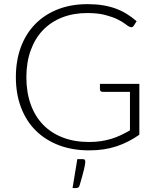

<svg xmlns="http://www.w3.org/2000/svg" viewBox="-20 -736 775 950"><path d="M669.5 -321V-69.5Q616.5 -32 556.5 -12Q496.5 8 421.5 8Q337.5 8 270.5 -17.8Q203.5 -43.5 156.2 -90.8Q109 -138 83.8 -205Q58.5 -272 58.5 -354Q58.5 -436 83.2 -502.8Q108 -569.5 154.2 -616.8Q200.5 -664 266 -689.8Q331.5 -715.5 413.5 -715.5Q454 -715.5 488.2 -710Q522.5 -704.5 552 -693.8Q581.5 -683 607 -667.2Q632.5 -651.5 656 -631L642 -609Q635 -597 621 -603.5Q613.5 -606.5 599.5 -617.5Q585.5 -628.5 561 -640.5Q536.5 -652.5 500.2 -662Q464 -671.5 412 -671.5Q343 -671.5 287.2 -649.5Q231.5 -627.5 192.2 -586.5Q153 -545.5 131.8 -486.5Q110.5 -427.5 110.5 -354Q110.5 -279.5 131.8 -220Q153 -160.5 193.2 -119Q233.5 -77.5 291 -55.5Q348.5 -33.5 420.5 -33.5Q452 -33.5 478.8 -37.5Q505.5 -41.5 529.8 -48.8Q554 -56 576.8 -66.8Q599.5 -77.5 623 -91V-281.5H487.5Q482 -281.5 478.2 -285Q474.5 -288.5 474.5 -293V-321ZM390 51.5Q397.5 51.5 399.8 55.2Q402 59 402 65Q402 70.5 400.5 79.5Q399 88.5 395.5 102.5Q392 116.5 386.8 136.2Q381.5 156 373.5 182.5Q371 189.5 366.8 192Q362.5 194.5 355 194.5H339L362.5 51.5Z"/></svg>

Font: Lato 2
Style: Regular
Weight: 300
Designer: Lukasz Dziedzic with Adam Twardoch and Botio Nikoltchev
Foundry: tyPoland Lukasz Dziedzic
Version: Version 2.015; 2015-08-06; http://www.latofonts.com/